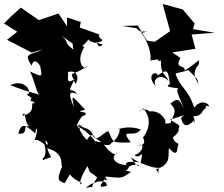

<svg xmlns="http://www.w3.org/2000/svg" viewBox="-34 -914 1117 956"><path d="M654 -772C634 -797 643 -747 700 -758C624 -738 701 -741 649 -779C708 -709 722 -642 714 -602C711 -625 742 -605 759 -628C779 -688 697 -682 718 -675C723 -680 754 -584 768 -616C761 -541 799 -540 804 -511C772 -550 719 -525 742 -483C690 -540 744 -566 751 -539C795 -566 802 -576 812 -496C775 -474 850 -482 877 -467C823 -495 859 -431 882 -375C859 -415 856 -432 814 -398C853 -362 829 -345 816 -302C775 -289 743 -323 769 -300C817 -282 776 -369 712 -359C668 -392 640 -334 679 -375C710 -340 722 -288 678 -229C696 -195 671 -190 653 -190C695 -207 672 -146 634 -143C669 -113 682 -190 667 -105C582 -118 587 -92 600 -91C529 -96 515 -136 551 -151C554 -155 541 -119 483 -194C546 -177 513 -250 505 -192C536 -206 565 -244 562 -275C532 -258 591 -297 667 -269C635 -222 557 -283 617 -205C522 -202 532 -202 506 -261C470 -250 447 -199 425 -243C390 -222 397 -213 419 -198C372 -241 381 -238 351 -288C457 -264 397 -246 471 -207C429 -202 441 -244 440 -145C479 -194 403 -258 354 -285C401 -302 347 -264 376 -292C317 -242 370 -214 363 -296C327 -255 370 -346 386 -338C419 -366 319 -350 390 -368C307 -458 328 -434 334 -376C335 -389 282 -478 349 -446C324 -486 294 -433 338 -521C278 -477 321 -565 298 -553C350 -573 363 -523 341 -496C314 -575 307 -519 401 -586C389 -557 338 -603 386 -680C339 -701 320 -735 331 -667C277 -710 316 -699 271 -737C358 -674 365 -663 406 -717C426 -698 415 -713 478 -692C444 -661 456 -728 431 -700C521 -710 440 -724 462 -742L363 -777L368 -805L299 -827L300 -783L257 -847L202 -828L159 -814L70 -876L22 -833L-14 -797L52 -756L1 -716L124 -652L182 -669C111 -636 83 -652 123 -587C137 -632 163 -593 167 -582C174 -533 183 -526 116 -558C141 -503 148 -450 164 -441C145 -450 126 -448 17 -490C98 -527 129 -444 100 -444C97 -438 137 -431 116 -413C179 -396 97 -397 150 -404C97 -410 163 -358 76 -337C100 -381 79 -290 125 -277C66 -310 118 -239 57 -249C73 -307 94 -291 141 -250C152 -307 158 -254 132 -202C137 -235 177 -208 199 -182C176 -262 231 -161 184 -206C210 -123 167 -129 181 -117C239 -142 219 -115 201 -176C300 -151 262 -71 277 -88C247 -20 255 -13 288 -2C334 -75 288 -39 371 -5C379 12 338 13 402 -87C418 -40 407 -69 450 -30C397 46 454 5 395 22C411 -3 499 -33 498 11C419 35 520 -36 498 -69C441 -18 534 2 480 -37C586 -23 570 -28 619 -58C563 -76 586 -37 610 -86C678 -117 667 -45 616 -133C637 -110 765 -55 774 -89C731 -68 778 -20 743 -71C820 -95 802 -138 807 -177C864 -111 842 -203 858 -196C813 -216 845 -231 802 -250C805 -195 865 -259 855 -270C857 -292 875 -281 813 -318C917 -350 877 -346 867 -324C880 -291 888 -273 933 -314C944 -265 933 -350 922 -335C1006 -330 968 -427 961 -345C1011 -405 973 -343 994 -388C1031 -370 979 -439 933 -378C904 -471 863 -476 840 -547C859 -556 919 -562 899 -570C943 -525 949 -528 954 -497C917 -553 944 -577 956 -594C958 -628 969 -617 885 -562C893 -593 830 -569 865 -625L824 -653L939 -671L920 -742L1035 -751L927 -769L935 -797L876 -867L776 -894L813 -759L737 -706L697 -712L652 -787L574 -785L692 -766Z"/></svg>

Font: Hussar Lance
Style: Regular
Weight: 700
Foundry: Cannot Into Space Fonts, PlusOne Fonts
Version: Version 2.27